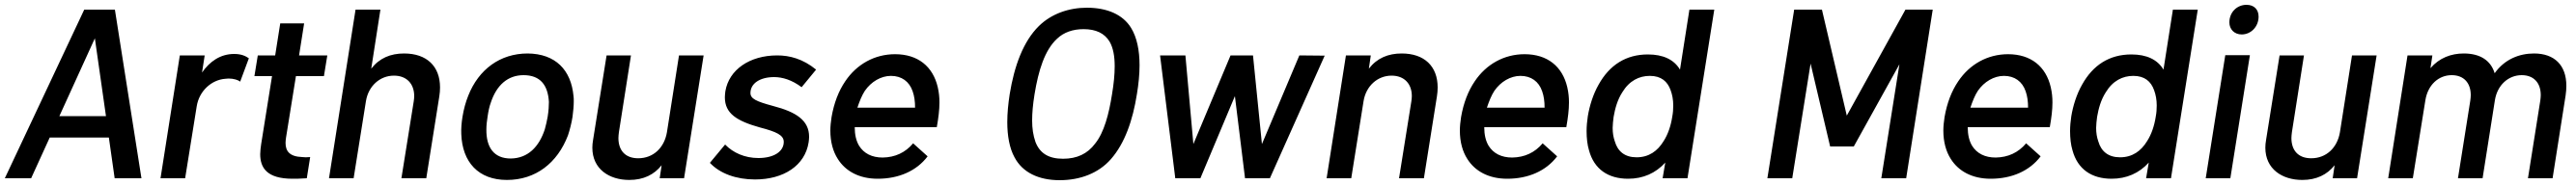

<svg xmlns="http://www.w3.org/2000/svg" viewBox="-24 -740 10674 768"><path d="M451 0H562L452 -700H325L-4 0H105L182 -169H427ZM222 -258 369 -581 415 -258Z M946 -516C889 -516 845 -485 813 -439L824 -510H721L641 0H743L791 -299C801 -362 852 -409 910 -413C914 -413 918 -414 923 -414C944 -414 963 -408 971 -401L1007 -498C994 -507 977 -516 946 -516Z M1318 -424 1332 -510H1215L1236 -643H1137L1116 -510H1044L1030 -424H1103L1058 -142C1056 -128 1054 -113 1054 -100C1054 -44 1081 2 1188 2C1201 2 1219 2 1247 0L1261 -88C1255 -88 1249 -87 1243 -87C1238 -87 1233 -88 1228 -88C1175 -90 1159 -113 1159 -147C1159 -154 1160 -161 1161 -169L1202 -424Z M1650 -518C1594 -518 1548 -499 1514 -455L1552 -700H1449L1339 0H1441L1492 -320C1502 -383 1550 -426 1608 -426C1661 -426 1692 -392 1692 -341C1692 -334 1691 -327 1690 -319L1639 0H1742L1796 -340C1798 -353 1799 -365 1799 -377C1799 -465 1744 -518 1650 -518Z M2076 7C2195 7 2285 -63 2329 -178C2337 -202 2344 -230 2348 -256C2351 -279 2353 -301 2353 -319C2353 -328 2353 -335 2352 -341C2342 -450 2277 -517 2162 -518C2048 -518 1959 -452 1916 -343C1905 -316 1897 -286 1892 -255C1888 -231 1886 -205 1887 -184C1891 -67 1958 7 2076 7ZM2092 -82C2023 -82 1990 -127 1991 -203C1991 -219 1993 -238 1996 -256C1999 -278 2004 -300 2009 -313C2033 -387 2080 -428 2145 -428C2214 -428 2246 -387 2250 -317C2250 -305 2249 -280 2245 -256C2242 -240 2238 -220 2233 -203C2209 -130 2163 -83 2092 -82Z M2789 -510 2739 -191C2728 -126 2682 -83 2620 -83C2566 -83 2538 -116 2538 -167C2538 -174 2539 -183 2540 -191L2590 -510H2489L2433 -159C2431 -148 2430 -137 2430 -127C2430 -38 2500 7 2583 7C2642 7 2686 -15 2717 -54L2709 0H2810L2891 -510Z M3104 5C3223 5 3311 -53 3326 -149C3327 -157 3328 -165 3328 -172C3328 -240 3275 -275 3179 -300C3109 -319 3085 -330 3085 -354C3085 -394 3125 -420 3183 -420C3218 -420 3257 -408 3297 -378L3357 -451C3302 -496 3247 -510 3196 -510C3082 -510 2996 -451 2981 -361C2980 -352 2979 -344 2979 -336C2979 -269 3028 -238 3124 -211C3193 -193 3223 -179 3223 -151C3223 -111 3182 -84 3118 -84C3061 -84 3013 -106 2980 -140L2917 -64C2959 -19 3027 5 3104 5Z M3633 -86C3588 -86 3555 -103 3535 -135C3523 -155 3517 -181 3517 -212H3857C3864 -252 3868 -284 3868 -315C3868 -336 3866 -356 3861 -378C3841 -464 3779 -515 3684 -515C3599 -515 3525 -473 3478 -403C3450 -362 3431 -312 3421 -254C3418 -234 3416 -216 3416 -198C3416 -151 3427 -111 3447 -80C3479 -29 3536 2 3612 2C3699 2 3773 -30 3819 -91L3759 -145C3726 -106 3684 -87 3633 -86ZM3667 -425C3711 -425 3743 -402 3757 -361C3764 -341 3767 -319 3767 -293H3528C3537 -320 3547 -345 3559 -363C3585 -401 3626 -425 3667 -425Z M4366 8C4451 8 4527 -21 4578 -79C4636 -145 4669 -241 4686 -349C4693 -391 4697 -432 4697 -469C4697 -531 4686 -585 4662 -624C4628 -680 4562 -708 4479 -708C4404 -708 4332 -683 4280 -632C4215 -568 4178 -466 4159 -349C4153 -310 4149 -271 4149 -233C4149 -177 4158 -125 4179 -87C4212 -24 4279 8 4366 8ZM4380 -81C4320 -81 4284 -104 4266 -150C4256 -179 4252 -207 4252 -240C4252 -271 4255 -306 4262 -349C4278 -447 4304 -532 4355 -579C4383 -606 4421 -619 4465 -619C4516 -619 4552 -602 4573 -567C4588 -541 4594 -506 4594 -465C4594 -430 4590 -391 4583 -349C4570 -266 4550 -190 4513 -144C4481 -101 4437 -81 4380 -81Z M4845 0H4949L5092 -341L5134 0H5237L5464 -509L5359 -510L5204 -142L5167 -510H5074L4920 -142L4887 -510H4782Z M5783 -518C5727 -518 5681 -499 5647 -455L5655 -510H5552L5472 0H5574L5625 -320C5635 -383 5683 -426 5741 -426C5794 -426 5825 -392 5825 -341C5825 -334 5824 -327 5823 -319L5772 0H5875L5929 -340C5931 -353 5932 -365 5932 -377C5932 -465 5877 -518 5783 -518Z M6241 -86C6196 -86 6163 -103 6143 -135C6131 -155 6125 -181 6125 -212H6465C6472 -252 6476 -284 6476 -315C6476 -336 6474 -356 6469 -378C6449 -464 6387 -515 6292 -515C6207 -515 6133 -473 6086 -403C6058 -362 6039 -312 6029 -254C6026 -234 6024 -216 6024 -198C6024 -151 6035 -111 6055 -80C6087 -29 6144 2 6220 2C6307 2 6381 -30 6427 -91L6367 -145C6334 -106 6292 -87 6241 -86ZM6275 -425C6319 -425 6351 -402 6365 -361C6372 -341 6375 -319 6375 -293H6136C6145 -320 6155 -345 6167 -363C6193 -401 6234 -425 6275 -425Z M6975 -700 6936 -451C6911 -493 6866 -514 6803 -514C6712 -514 6644 -470 6599 -389C6576 -349 6561 -300 6554 -257C6551 -237 6549 -216 6549 -196C6549 -167 6552 -139 6559 -116C6580 -38 6638 2 6721 2C6783 2 6835 -21 6875 -65L6864 0H6967L7078 -700ZM6868 -154C6843 -113 6807 -87 6756 -87C6708 -87 6678 -111 6666 -153C6660 -170 6657 -188 6657 -209C6657 -223 6659 -238 6661 -255C6667 -290 6677 -326 6697 -357C6726 -405 6767 -425 6811 -425C6858 -425 6884 -402 6897 -366C6904 -347 6908 -326 6908 -302C6908 -287 6907 -272 6904 -256C6898 -217 6886 -182 6868 -154Z M7870 -700 7627 -260 7524 -700H7409L7298 0H7401L7477 -476L7558 -132H7656L7845 -473L7770 0H7873L7983 -700Z M8244 -86C8199 -86 8166 -103 8146 -135C8134 -155 8128 -181 8128 -212H8468C8475 -252 8479 -284 8479 -315C8479 -336 8477 -356 8472 -378C8452 -464 8390 -515 8295 -515C8210 -515 8136 -473 8089 -403C8061 -362 8042 -312 8032 -254C8029 -234 8027 -216 8027 -198C8027 -151 8038 -111 8058 -80C8090 -29 8147 2 8223 2C8310 2 8384 -30 8430 -91L8370 -145C8337 -106 8295 -87 8244 -86ZM8278 -425C8322 -425 8354 -402 8368 -361C8375 -341 8378 -319 8378 -293H8139C8148 -320 8158 -345 8170 -363C8196 -401 8237 -425 8278 -425Z M8978 -700 8939 -451C8914 -493 8869 -514 8806 -514C8715 -514 8647 -470 8602 -389C8579 -349 8564 -300 8557 -257C8554 -237 8552 -216 8552 -196C8552 -167 8555 -139 8562 -116C8583 -38 8641 2 8724 2C8786 2 8838 -21 8878 -65L8867 0H8970L9081 -700ZM8871 -154C8846 -113 8810 -87 8759 -87C8711 -87 8681 -111 8669 -153C8663 -170 8660 -188 8660 -209C8660 -223 8662 -238 8664 -255C8670 -290 8680 -326 8700 -357C8729 -405 8770 -425 8814 -425C8861 -425 8887 -402 8900 -366C8907 -347 8911 -326 8911 -302C8911 -287 8910 -272 8907 -256C8901 -217 8889 -182 8871 -154Z M9263 -597C9301 -597 9333 -629 9333 -671C9333 -701 9314 -720 9283 -720C9244 -720 9212 -690 9212 -647C9212 -618 9233 -597 9263 -597ZM9114 0H9216L9297 -511H9195Z M9720 -510 9670 -191C9659 -126 9613 -83 9551 -83C9497 -83 9469 -116 9469 -167C9469 -174 9470 -183 9471 -191L9521 -510H9420L9364 -159C9362 -148 9361 -137 9361 -127C9361 -38 9431 7 9514 7C9573 7 9617 -15 9648 -54L9640 0H9741L9822 -510Z M10474 -518C10413 -518 10352 -494 10311 -436C10295 -489 10251 -518 10183 -518C10131 -518 10082 -500 10045 -457L10053 -510H9950L9870 0H9972L10024 -324C10034 -387 10078 -428 10133 -428C10183 -428 10212 -396 10212 -345C10212 -338 10211 -330 10210 -322L10159 0H10261L10312 -324C10322 -387 10368 -428 10423 -428C10473 -428 10502 -396 10502 -345C10502 -338 10501 -330 10500 -322L10449 0H10551L10605 -344C10607 -358 10608 -371 10608 -384C10608 -469 10559 -518 10474 -518Z"/></svg>

Font: Arthouse Owned Medium
Style: Italic
Weight: 500
Italic angle: -10°
Designer: Jeremy Tribby
Foundry: Tribby Type
Version: Version 1.000;PS 001.000;hotconv 1.0.88;makeotf.lib2.5.64775